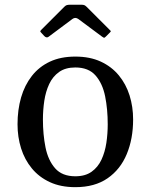

<svg xmlns="http://www.w3.org/2000/svg" viewBox="-20 -764 623 794"><path d="M157.5 -270Q157.5 -309 163.2 -347.2Q169 -385.5 183.5 -416.5Q198 -447.5 224.2 -466.2Q250.5 -485 291.5 -485Q346 -485 375 -452Q404 -419 414.8 -365.5Q425.5 -312 425.5 -250Q425.5 -211 419.8 -172.8Q414 -134.5 399.5 -103.5Q385 -72.5 358.8 -53.8Q332.5 -35 291.5 -35Q237 -35 208 -68Q179 -101 168.2 -154.5Q157.5 -208 157.5 -270ZM52.5 -250Q52.5 -197.5 67.2 -150.5Q82 -103.5 111.8 -67.5Q141.5 -31.5 186.2 -10.8Q231 10 291.5 10Q372 10 425 -26.8Q478 -63.5 504.2 -126.8Q530.5 -190 530.5 -270Q530.5 -322.5 515.8 -369.5Q501 -416.5 471.2 -452.5Q441.5 -488.5 396.8 -509.2Q352 -530 291.5 -530Q231 -530 186.2 -509Q141.5 -488 111.8 -450Q82 -412 67.2 -361Q52.5 -310 52.5 -250ZM163 -615Q172.5 -605.5 181 -612L279.5 -685.5Q291.5 -694.5 304.5 -685L402 -612.5Q408.5 -608 410.5 -607.8Q412.5 -607.5 418 -613L434.5 -629.5Q438.5 -633.5 438.2 -635Q438 -636.5 434 -640L338 -736Q333.5 -740.5 329.2 -742.5Q325 -744.5 315 -744.5H272.5Q261.5 -744.5 256.5 -743Q251.5 -741.5 246 -736L152 -642Q146.5 -636.5 146.5 -634.5Q146.5 -632.5 152 -627Z"/></svg>

Font: Besley
Style: Regular
Weight: 400
Designer: Owen Earl
Foundry: indestructible type*
Version: Version 4.000